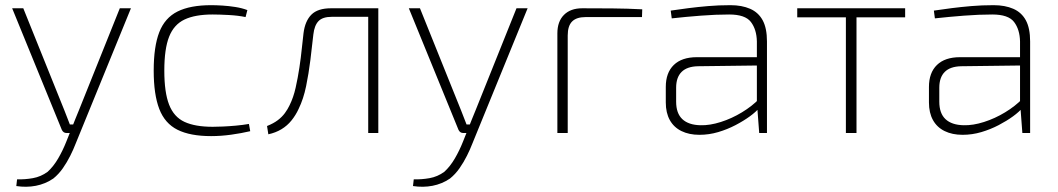

<svg xmlns="http://www.w3.org/2000/svg" viewBox="-20 -514 4089 742"><path d="M486 -482 272 42Q264 63 251.5 88Q239 113 223 136Q207 159 186 176Q155 197 118.5 204Q82 211 43 205L46 179Q76 180 107 174.5Q138 169 164 150Q187 129 205 98Q223 67 236 34L256 -16Q263 -33 270.5 -52.5Q278 -72 285 -88L443 -482ZM70 -482 229 -87Q234 -73 239.5 -60Q245 -47 250 -33H270L255 0H237Q231 0 226.5 -3Q222 -6 219 -12L27 -482Z M796 -494Q815 -494 839.5 -492.5Q864 -491 889.5 -487Q915 -483 936 -475L929 -448Q901 -454 864 -456Q827 -458 802 -458Q734 -458 693 -438.5Q652 -419 633.5 -372Q615 -325 615 -241Q615 -157 633.5 -109.5Q652 -62 693 -43Q734 -24 802 -24Q817 -24 841 -25Q865 -26 892 -28.5Q919 -31 942 -35L947 -7Q913 1 873.5 6.5Q834 12 796 12Q715 12 666 -12.5Q617 -37 595.5 -93Q574 -149 574 -241Q574 -334 595.5 -389.5Q617 -445 666 -469.5Q715 -494 796 -494Z M1429 -482V-449H1262Q1227 -449 1211 -432.5Q1195 -416 1191 -381Q1186 -334 1179.5 -282Q1173 -230 1163 -181Q1153 -132 1134 -93Q1123 -69 1106.5 -48.5Q1090 -28 1067.5 -14.5Q1045 -1 1017 5L1012 -27Q1037 -37 1053.5 -49.5Q1070 -62 1081 -77Q1092 -92 1099 -107Q1114 -137 1122.5 -175Q1131 -213 1137 -252.5Q1143 -292 1146.5 -327.5Q1150 -363 1153 -386Q1159 -433 1183.5 -457.5Q1208 -482 1259 -482ZM1442 -482V0H1403V-482Z M2019 -482 1805 42Q1797 63 1784.5 88Q1772 113 1756 136Q1740 159 1719 176Q1688 197 1651.5 204Q1615 211 1576 205L1579 179Q1609 180 1640 174.5Q1671 169 1697 150Q1720 129 1738 98Q1756 67 1769 34L1789 -16Q1796 -33 1803.5 -52.5Q1811 -72 1818 -88L1976 -482ZM1603 -482 1762 -87Q1767 -73 1772.5 -60Q1778 -47 1783 -33H1803L1788 0H1770Q1764 0 1759.5 -3Q1755 -6 1752 -12L1560 -482Z M2230 -482Q2289 -482 2346.5 -481.5Q2404 -481 2462 -478L2461 -448H2243Q2208 -448 2191 -431Q2174 -414 2174 -377V0H2134V-385Q2134 -431 2159.5 -456.5Q2185 -482 2230 -482Z M2803 -494Q2847 -494 2879 -480Q2911 -466 2927.5 -435.5Q2944 -405 2944 -354V0H2914L2906 -106L2905 -113V-354Q2904 -400 2882 -429Q2860 -458 2798 -458Q2747 -458 2688.5 -453.5Q2630 -449 2576 -443L2572 -473Q2605 -478 2640.5 -482.5Q2676 -487 2716.5 -490.5Q2757 -494 2803 -494ZM2919 -293 2918 -261 2677 -258Q2635 -257 2614 -236Q2593 -215 2593 -175V-121Q2593 -76 2617 -53.5Q2641 -31 2687 -30Q2723 -29 2765.5 -42.5Q2808 -56 2847.5 -80Q2887 -104 2915 -133V-98Q2902 -82 2878 -64.5Q2854 -47 2822.5 -30.5Q2791 -14 2755.5 -3.5Q2720 7 2683 7Q2643 7 2613.5 -7.5Q2584 -22 2568.5 -50Q2553 -78 2553 -118V-178Q2553 -233 2584 -263Q2615 -293 2673 -293Z M3290 -482V0H3249V-482ZM3478 -482V-447H3061V-482Z M3820 -494Q3864 -494 3896 -480Q3928 -466 3944.5 -435.5Q3961 -405 3961 -354V0H3931L3923 -106L3922 -113V-354Q3921 -400 3899 -429Q3877 -458 3815 -458Q3764 -458 3705.5 -453.5Q3647 -449 3593 -443L3589 -473Q3622 -478 3657.5 -482.5Q3693 -487 3733.5 -490.5Q3774 -494 3820 -494ZM3936 -293 3935 -261 3694 -258Q3652 -257 3631 -236Q3610 -215 3610 -175V-121Q3610 -76 3634 -53.5Q3658 -31 3704 -30Q3740 -29 3782.5 -42.5Q3825 -56 3864.5 -80Q3904 -104 3932 -133V-98Q3919 -82 3895 -64.5Q3871 -47 3839.5 -30.5Q3808 -14 3772.5 -3.5Q3737 7 3700 7Q3660 7 3630.5 -7.5Q3601 -22 3585.5 -50Q3570 -78 3570 -118V-178Q3570 -233 3601 -263Q3632 -293 3690 -293Z"/></svg>

Font: Exo 2 ExtraLight
Style: Regular
Weight: 250
Designer: Natanael Gama
Foundry: Natanael Gama
Version: Version 2.010